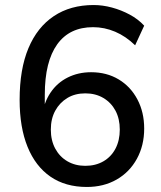

<svg xmlns="http://www.w3.org/2000/svg" viewBox="-20 -734 640 763"><path d="M325 9Q240 9 180.5 -32Q121 -73 89.5 -150.5Q58 -228 58 -337Q58 -459 93 -542.5Q128 -626 194 -670Q260 -714 352 -714Q388 -714 425 -704Q462 -694 495.5 -676Q529 -658 553 -632L517 -554Q480 -590 437.5 -608Q395 -626 350 -626Q303 -626 267.5 -609Q232 -592 207.5 -558Q183 -524 170.5 -474Q158 -424 158 -357V-272H147Q154 -326 180.5 -365.5Q207 -405 249 -426Q291 -447 342 -447Q404 -447 451.5 -418.5Q499 -390 526 -339Q553 -288 553 -223Q553 -156 524 -103Q495 -50 443.5 -20.5Q392 9 325 9ZM319 -75Q360 -75 391 -93Q422 -111 439 -143.5Q456 -176 456 -219Q456 -262 439 -294Q422 -326 391 -344.5Q360 -363 319 -363Q278 -363 247.5 -344.5Q217 -326 199.5 -294Q182 -262 182 -219Q182 -176 199.5 -143.5Q217 -111 248 -93Q279 -75 319 -75Z"/></svg>

Font: Nunito Sans 12pt ExtraLight 12pt SemiBold
Style: Regular
Weight: 600
Version: Version 3.101;gftools[0.9.27]